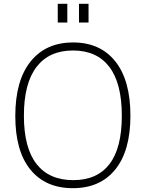

<svg xmlns="http://www.w3.org/2000/svg" viewBox="-20 -974 762 1004"><path d="M60 -367Q60 -553 140 -652.5Q220 -752 362 -752Q504 -752 583 -653Q662 -554 662 -369Q662 -186 583 -88Q504 10 361 10Q218 10 139 -87Q60 -184 60 -367ZM617 -369Q617 -539 551.5 -624.5Q486 -710 362 -710Q237 -710 171 -624Q105 -538 105 -369Q105 -201 171 -116.5Q237 -32 363 -32Q488 -32 552.5 -116Q617 -200 617 -369ZM332 -856H282V-954H332ZM443 -856H393V-954H443Z"/></svg>

Font: Morrison Thin
Style: Regular
Weight: 100
Designer: Pablo Impallari, Rodrigo Fuenzalida (Modified by Dan O. Williams)
Version: Version 0.03;June 6, 2019;FontCreator 11.5.0.2425 64-bit; tt